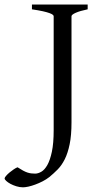

<svg xmlns="http://www.w3.org/2000/svg" viewBox="-113 -635 438 841"><path d="M271 -594.2Q237.8 -587.4 219 -579.1Q200.2 -570.8 200.2 -564V-100.1Q200.2 -42 192.1 -3.2Q184.1 35.6 170.7 62.5Q157.2 89.4 139.6 107.2Q122.1 125 103 140.6Q89.8 150.9 73.7 159.2Q57.6 167.5 41.7 173.3Q25.9 179.2 11.5 182.4Q-2.9 185.5 -12.2 185.5Q-26.9 185.5 -41.5 180.9Q-56.2 176.3 -67.4 170.2Q-78.6 164.1 -85.7 157.5Q-92.8 150.9 -92.8 146.5Q-92.8 142.6 -86.4 135.3Q-80.1 127.9 -71.3 120.6Q-62.5 113.3 -52.7 106.7Q-43 100.1 -36.1 97.7Q-22.5 106.4 -12.2 112.1Q-2 117.7 6.8 120.6Q15.6 123.5 23.7 124.5Q31.7 125.5 41 125.5Q53.7 125.5 68.1 117.2Q82.5 108.9 94.5 87.6Q106.4 66.4 114.3 29.3Q122.1 -7.8 122.1 -64.9V-564Q122.1 -566.9 118.2 -570.3Q114.3 -573.7 103.8 -577.6Q93.3 -581.5 74.7 -585.7Q56.2 -589.8 26.9 -594.2V-615.2H271Z"/></svg>

Font: Gentium Plus
Style: Regular
Weight: 400
Designer: J. Victor Gaultney, Annie Olsen, Iska Routamaa
Foundry: SIL International
Version: Version 1.510